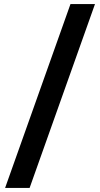

<svg xmlns="http://www.w3.org/2000/svg" viewBox="-20 -720 490 940"><path d="M325 -700H445L125 200H5Z"/></svg>

Font: Retni Sans
Style: Bold
Weight: 700
Designer: Vitaly Kuzmin
Foundry: ParaType Ltd.
Version: Version 1.00;March 2, 2019;FontCreator 11.5.0.2425 64-bit; t